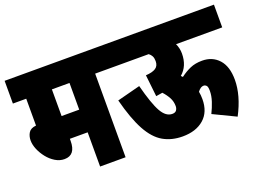

<svg xmlns="http://www.w3.org/2000/svg" viewBox="-95 -838 1415 1055"><g transform="rotate(-20 612.0 -310.5)"><path d="M481 -489V0H332V-200H228V-188Q228 -105 163 -105Q135 -105 109.5 -120.5Q84 -136 64.5 -160.5Q45 -185 33.5 -212.5Q22 -240 22 -265Q22 -290 34 -309.5Q46 -329 78 -332V-489H0V-622H547V-489ZM331 -489H228V-333H331Z M535 -622H1224V-489H954Q967 -461 967 -430Q967 -357 919 -316Q924 -311 928 -307Q957 -329 987 -342Q1017 -355 1057 -355Q1117 -355 1154 -314Q1191 -273 1191 -195Q1191 -104 1136 1L1005 -62Q1020 -92 1030.5 -124Q1041 -156 1041 -184Q1041 -209 1034 -216Q1027 -223 1019 -223Q1008 -223 999 -216.5Q990 -210 983 -200Q987 -179 987 -156Q987 -81 940.5 -40.5Q894 0 816 0Q752 0 703 -28Q654 -56 617 -123.5Q580 -191 550 -307L685 -342Q714 -230 740.5 -183Q767 -136 804 -136Q822 -136 829 -146.5Q836 -157 836 -170Q836 -197 824 -219.5Q812 -242 792 -264Q774 -261 754 -258L740 -385Q778 -387 797.5 -399.5Q817 -412 817 -440Q817 -458 811 -469.5Q805 -481 794 -489H535Z"/></g></svg>

Font: Noto Sans ExtraCondensed Black
Style: Regular
Weight: 900
Width: 2
Designer: Monotype Design Team
Foundry: Monotype Imaging Inc.
Version: Version 2.013; ttfautohint (v1.8.4.7-5d5b)